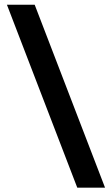

<svg xmlns="http://www.w3.org/2000/svg" viewBox="-20 -754 477 836"><path d="M10.1 -733.5H131L437.3 63H316.4Z"/></svg>

Font: Vazir FD Medium
Style: Regular
Weight: 500
Foundry: DejaVu fonts team - Redesigned by Saber Rastikerdar
Version: Version 21.10;October 20, 2019;FontCreator 12.0.0.2547 64-bi